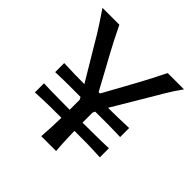

<svg xmlns="http://www.w3.org/2000/svg" viewBox="-188 -885 1042 1042"><g transform="rotate(45 332.5 -364.0)"><path d="M276.9 0Q279.8 -38.6 281.5 -74.5Q283.2 -110.4 283.7 -147.9Q235.4 -148.4 187.5 -147.5Q139.6 -146.5 84.5 -143.6V-213.4Q139.6 -211.4 188 -211.2Q236.3 -210.9 284.7 -210.4V-286.6L277.3 -301.3Q231 -301.8 184.3 -301.5Q137.7 -301.3 84.5 -299.3V-368.7Q127 -366.7 167 -366Q207 -365.2 242.7 -365.2L130.4 -553.2Q115.7 -578.6 101.3 -602.1Q86.9 -625.5 67.9 -655Q48.8 -684.6 19.5 -727.5H148.9Q171.9 -680.2 189.5 -645.8Q207 -611.3 224.1 -580.3Q241.2 -549.3 261.7 -511.7L328.1 -389.2H338.4L406.7 -512.7Q427.2 -549.8 444.1 -580.8Q460.9 -611.8 478.8 -646.2Q496.6 -680.7 520 -727.5H645Q614.7 -685.5 587.6 -640.4Q560.5 -595.2 536.1 -553.2L424.3 -365.2Q460.4 -365.2 500.2 -366Q540 -366.7 583 -368.7V-299.3Q529.8 -301.3 483.2 -301.5Q436.5 -301.8 390.1 -301.3L383.3 -288.1V-210.4Q431.6 -210.9 479.7 -211.2Q527.8 -211.4 583 -213.4V-143.6Q528.3 -146.5 480.2 -147.5Q432.1 -148.4 383.8 -147.9Q384.8 -110.4 386.2 -74.5Q387.7 -38.6 391.1 0Z"/></g></svg>

Font: Pinar Medium
Style: Regular
Weight: 500
Designer: Amin Abedi
Version: Version 3.000